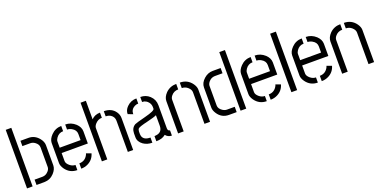

<svg xmlns="http://www.w3.org/2000/svg" viewBox="-18 -1403 4188 2118"><g transform="rotate(-20 2075.5 -343.5)"><path d="M40 0V-687.5H105.5V0ZM151.4 0V-62.5H244.1Q285.2 -62.5 316.4 -98.6Q335 -121.1 335 -143.6V-375Q335 -411.1 296.9 -438.5Q271.5 -456.1 245.1 -456.1H151.4V-518.6H245.1Q318.4 -518.6 367.2 -458Q398.4 -418.9 399.4 -378.9V-141.6Q399.4 -95.7 359.4 -51.8Q312.5 -1 243.2 0Z M466.8 -141.6V-378.9Q467.8 -423.8 509.8 -466.8Q558.6 -517.6 629.9 -518.6V-457Q578.1 -457 546.9 -411.1Q532.2 -389.6 532.2 -371.1V-298.8H777.3V-371.1Q777.3 -418 729.5 -444.3Q704.1 -459 676.8 -459V-518.6Q743.2 -518.6 795.9 -470.7Q838.9 -429.7 839.8 -379.9V-236.3H532.2V-141.6Q532.2 -113.3 566.4 -85Q596.7 -60.5 630.9 -60.5V0Q543.9 0 493.2 -71.3Q466.8 -109.4 466.8 -141.6ZM676.8 0V-62.5Q738.3 -62.5 770.5 -113.3Q780.3 -127.9 783.2 -141.6L840.8 -120.1Q821.3 -50.8 756.8 -18.6Q719.7 0 676.8 0Z M918 2V-686.5H980.5V-468.8Q1018.6 -509.8 1082 -510.7V-450.2Q1035.2 -450.2 1001 -410.2Q981.4 -386.7 981.4 -364.3V2ZM1127 -450.2V-510.7Q1217.8 -510.7 1261.7 -446.3Q1285.2 -412.1 1285.2 -373V2H1222.7V-364.3Q1222.7 -410.2 1183.6 -435.5Q1159.2 -450.2 1127 -450.2Z M1356.4 -121.1Q1356.4 -68.4 1408.2 -31.2Q1452.1 -1 1511.7 -1V-61.5Q1432.6 -61.5 1418 -115.2Q1415 -126 1415 -136.7V-168Q1416 -190.4 1426.8 -201.2Q1441.4 -215.8 1543 -239.3Q1625 -258.8 1652.3 -272.5V-149.4Q1652.3 -68.4 1571.3 -62.5Q1564.5 -61.5 1558.6 -61.5V-1Q1627.9 -1 1667 -34.2Q1668 -35.2 1668.9 -36.1Q1696.3 -1 1741.2 -1V-62.5Q1716.8 -64.5 1715.8 -94.7V-368.2Q1715.8 -433.6 1667 -479.5Q1623 -520.5 1558.6 -520.5V-461.9Q1605.5 -461.9 1633.8 -422.9Q1651.4 -398.4 1651.4 -367.2V-349.6Q1652.3 -325.2 1533.2 -294.9Q1421.9 -266.6 1405.3 -257.8Q1357.4 -230.5 1356.4 -167ZM1363.3 -390.6 1420.9 -368.2Q1420.9 -423.8 1468.8 -449.2Q1489.3 -460 1512.7 -460V-520.5Q1446.3 -520.5 1399.4 -473.6Q1362.3 -436.5 1363.3 -390.6Z M1813.5 0V-378.9Q1813.5 -425.8 1855.5 -469.7Q1906.2 -520.5 1980.5 -520.5V-456.1Q1927.7 -456.1 1895.5 -415Q1878.9 -393.6 1878.9 -371.1V0ZM2022.5 -456.1V-520.5Q2112.3 -520.5 2163.1 -448.2Q2188.5 -411.1 2188.5 -378.9V0H2123V-371.1Q2123 -402.3 2090.8 -430.7Q2061.5 -456.1 2022.5 -456.1Z M2254.9 -141.6V-378.9Q2254.9 -432.6 2304.7 -476.6Q2350.6 -517.6 2408.2 -517.6H2501V-456.1H2409.2Q2365.2 -455.1 2335 -417Q2318.4 -394.5 2318.4 -374V-143.6Q2318.4 -106.4 2359.4 -79.1Q2384.8 -62.5 2409.2 -62.5H2501V0H2411.1Q2325.2 0 2278.3 -73.2Q2254.9 -109.4 2254.9 -141.6ZM2546.9 0V-687.5H2613.3V0Z M2690.4 -141.6V-378.9Q2691.4 -423.8 2733.4 -466.8Q2782.2 -517.6 2853.5 -518.6V-457Q2801.8 -457 2770.5 -411.1Q2755.9 -389.6 2755.9 -371.1V-298.8H3001V-371.1Q3001 -418 2953.1 -444.3Q2927.7 -459 2900.4 -459V-518.6Q2966.8 -518.6 3019.5 -470.7Q3062.5 -429.7 3063.5 -379.9V-236.3H2755.9V-141.6Q2755.9 -113.3 2790 -85Q2820.3 -60.5 2854.5 -60.5V0Q2767.6 0 2716.8 -71.3Q2690.4 -109.4 2690.4 -141.6ZM2900.4 0V-62.5Q2961.9 -62.5 2994.1 -113.3Q3003.9 -127.9 3006.8 -141.6L3064.5 -120.1Q3044.9 -50.8 2980.5 -18.6Q2943.4 0 2900.4 0Z M3143.6 0V-686.5H3210.9V0Z M3290 -141.6V-378.9Q3291 -423.8 3333 -466.8Q3381.8 -517.6 3453.1 -518.6V-457Q3401.4 -457 3370.1 -411.1Q3355.5 -389.6 3355.5 -371.1V-298.8H3600.6V-371.1Q3600.6 -418 3552.7 -444.3Q3527.3 -459 3500 -459V-518.6Q3566.4 -518.6 3619.1 -470.7Q3662.1 -429.7 3663.1 -379.9V-236.3H3355.5V-141.6Q3355.5 -113.3 3389.6 -85Q3419.9 -60.5 3454.1 -60.5V0Q3367.2 0 3316.4 -71.3Q3290 -109.4 3290 -141.6ZM3500 0V-62.5Q3561.5 -62.5 3593.8 -113.3Q3603.5 -127.9 3606.4 -141.6L3664.1 -120.1Q3644.5 -50.8 3580.1 -18.6Q3543 0 3500 0Z M3739.3 0V-378.9Q3739.3 -425.8 3781.2 -469.7Q3832 -520.5 3906.2 -520.5V-456.1Q3853.5 -456.1 3821.3 -415Q3804.7 -393.6 3804.7 -371.1V0ZM3948.2 -456.1V-520.5Q4038.1 -520.5 4088.9 -448.2Q4114.3 -411.1 4114.3 -378.9V0H4048.8V-371.1Q4048.8 -402.3 4016.6 -430.7Q3987.3 -456.1 3948.2 -456.1Z"/></g></svg>

Font: Post No Bills Colombo
Style: Medium
Weight: 600
Designer: Kosala Senevirathne, Siva Puranthara, Lasantha Premarathna, Tharique Azeez
Foundry: Mooniak
Version: Version 1.220 ; ttfautohint (v1.5)